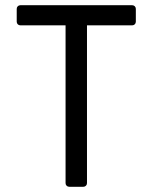

<svg xmlns="http://www.w3.org/2000/svg" viewBox="-20 -715 584 735"><path d="M231 -14V-618H58Q52 -618 48 -622Q44 -626 44 -632V-681Q44 -687 48 -691Q52 -695 58 -695H486Q492 -695 496 -691Q500 -687 500 -681V-632Q500 -626 496 -622Q492 -618 486 -618H313V-14Q313 -8 309 -4Q305 0 299 0H245Q239 0 235 -4Q231 -8 231 -14Z"/></svg>

Font: Miriam Libre
Style: Regular
Weight: 400
Designer: Michal Sahar
Foundry: Hagilda
Version: Version 1.001